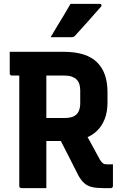

<svg xmlns="http://www.w3.org/2000/svg" viewBox="-20 -966 640 986"><path d="M397 -320Q423 -274 445 -234.5Q467 -195 492 -148Q501 -133 508.5 -127.5Q516 -122 527 -122Q532 -122 534.5 -122Q537 -122 541 -122H560Q560 -92 560 -66.5Q560 -41 560 -11Q560 -6 557 -3Q554 0 549 0Q542 0 530.5 0Q519 0 509 0Q475 0 452 -5.5Q429 -11 412.5 -25.5Q396 -40 382 -66Q356 -117 330.5 -167.5Q305 -218 279 -268ZM30 -700Q99 -700 168 -700Q237 -700 306 -700Q367 -700 410 -686Q453 -672 480 -644.5Q507 -617 519.5 -579Q532 -541 532 -494V-438Q532 -392 518 -355.5Q504 -319 477.5 -293.5Q451 -268 413 -255Q375 -242 327 -242Q297 -242 266.5 -242Q236 -242 205 -242L194 -236V-360Q223 -360 252.5 -360Q282 -360 311 -360Q339 -360 357 -368Q375 -376 383.5 -393.5Q392 -411 392 -436V-501Q392 -520 387.5 -534Q383 -548 373 -558Q364 -567 348.5 -572.5Q333 -578 311 -578Q266 -578 220.5 -578Q175 -578 130.5 -578Q86 -578 41 -578Q36 -578 33 -581Q30 -584 30 -589Q30 -618 30 -644.5Q30 -671 30 -700ZM218 0Q185 0 154.5 0Q124 0 90 0Q85 0 82 -3Q79 -6 79 -11Q79 -92 79 -167.5Q79 -243 79 -318Q79 -393 79 -469.5Q79 -546 79 -625H230L218 -598Q218 -565 218 -532.5Q218 -500 218 -470Q218 -408 218 -348.5Q218 -289 218 -227.5Q218 -166 218 -98Q218 -71 218 -46Q218 -21 218 0ZM342 -946Q380 -946 401.5 -946Q423 -946 442.5 -946Q462 -946 493 -946Q499 -946 501 -941.5Q503 -937 499 -932Q480 -911 466 -895Q452 -879 438.5 -863.5Q425 -848 407.5 -829Q390 -810 364 -781Q362 -779 358 -777Q354 -775 348 -775Q320 -775 302.5 -775Q285 -775 271 -775Q257 -775 240 -775Q258 -806 274.5 -833Q291 -860 308 -888Q325 -916 342 -946Z"/></svg>

Font: Recursive
Style: Bold
Weight: 700
Version: Version 1.085